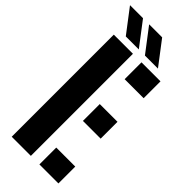

<svg xmlns="http://www.w3.org/2000/svg" viewBox="-311 -1022 1064 1064"><g transform="rotate(45 221.0 -489.5)"><path d="M50 0V-800H200V0ZM267 -668V-800H416V-668ZM267 -341V-473H406V-341ZM267 0V-132H416V0ZM104 -840 -2 -979H100L206 -840ZM254 -840 148 -979H250L356 -840Z"/></g></svg>

Font: Big Shoulders Stencil Text Black
Style: Regular
Weight: 900
Designer: Patric King
Foundry: XO Type Co
Version: Version 1.000